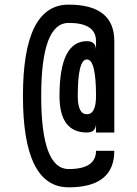

<svg xmlns="http://www.w3.org/2000/svg" viewBox="-20 -801 587 821"><path d="M78.1 -390.6Q78.1 -781.2 273.4 -781.2Q468.8 -781.2 468.8 -625V-234.4H390.6V-273.4Q390.6 -234.4 351.6 -234.4Q234.4 -234.4 234.4 -390.6Q234.4 -625 351.6 -625Q390.6 -625 390.6 -585.9V-625Q390.6 -703.1 273.4 -703.1Q156.2 -703.1 156.2 -390.6Q156.2 -78.1 273.4 -78.1Q390.6 -78.1 390.6 -156.2H468.8Q468.8 0 273.4 0Q78.1 0 78.1 -390.6ZM312.5 -390.6Q312.5 -312.5 351.6 -312.5Q390.6 -312.5 390.6 -390.6Q390.6 -546.9 351.6 -546.9Q312.5 -546.9 312.5 -390.6Z"/></svg>

Font: Luculent
Style: Regular
Weight: 400
Monospace: yes
Designer: Andrew Kensler
Version: Version 1.0.0-845fa02f9341